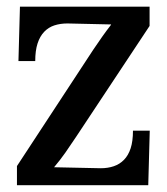

<svg xmlns="http://www.w3.org/2000/svg" viewBox="-20 -544 492 564"><path d="M203.6 -142.1Q187.5 -117.7 171.9 -95.5Q156.2 -73.2 139.2 -53.2V-52.7L275.9 -49.8Q296.9 -49.8 314.2 -55.7Q331.5 -61.5 344.2 -74.5Q356.9 -87.4 363.8 -108.4Q370.6 -129.4 370.6 -160.2H419.9L415.5 0H29.8V-56.2L253.9 -397.9Q268.1 -418.9 280.3 -436.3Q292.5 -453.6 306.2 -471.2V-472.2L178.2 -475.1Q157.2 -475.1 139.9 -469.5Q122.6 -463.9 109.9 -450.7Q97.2 -437.5 90.3 -416.3Q83.5 -395 83.5 -364.7H34.2L38.6 -524.4H419.4V-467.8Z"/></svg>

Font: Parastoo Print
Style: Print-Bold
Weight: 700
Foundry: Saber Rastikerdar (saber.rastikerdar@gmail.com)
Version: Version 1.0.0-alpha3